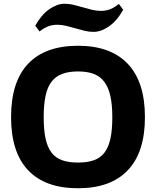

<svg xmlns="http://www.w3.org/2000/svg" viewBox="-20 -994 832 1024"><path d="M168 -857Q201 -916 243 -945Q285 -974 324 -974Q349 -974 373.5 -968Q398 -962 422 -955Q446 -948 470 -942Q494 -936 519 -936Q542 -936 564 -943.5Q586 -951 614 -973L637 -942Q604 -883 561.5 -853.5Q519 -824 479 -824Q454 -824 430 -830Q406 -836 382 -843Q358 -850 333.5 -856Q309 -862 285 -862Q262 -862 239.5 -854.5Q217 -847 191 -826ZM396 10Q221 10 130 -86Q39 -182 39 -369Q39 -558 130 -654Q221 -750 396 -750Q570 -750 661.5 -653.5Q753 -557 753 -369Q753 -182 661.5 -86Q570 10 396 10ZM396 -127Q446 -127 481 -139.5Q516 -152 537.5 -180.5Q559 -209 569 -255Q579 -301 579 -369Q579 -436 568.5 -482.5Q558 -529 536 -558Q514 -587 479.5 -600Q445 -613 396 -613Q347 -613 312 -600Q277 -587 255 -558.5Q233 -530 223 -483Q213 -436 213 -369Q213 -301 223 -255Q233 -209 254.5 -180.5Q276 -152 311 -139.5Q346 -127 396 -127Z"/></svg>

Font: Encode Sans Normal
Style: Bold
Weight: 700
Designer: Pablo Impallari, Andres Torresi
Foundry: Pablo Impallari, Andres Torresi
Version: Version 1.000; ttfautohint (v1.00) -l 8 -r 50 -G 200 -x 14 -